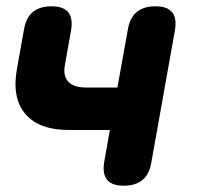

<svg xmlns="http://www.w3.org/2000/svg" viewBox="-20 -580 640 610"><path d="M373 10Q336 10 320.5 -8.5Q305 -27 311 -65L329 -167H199Q104 -167 60.5 -218Q17 -269 34 -362L56 -485Q62 -523 84 -541.5Q106 -560 144 -560Q181 -560 196.5 -541.5Q212 -523 206 -485L186 -372Q180 -339 197 -320.5Q214 -302 253 -302H353L386 -485Q392 -523 414 -541.5Q436 -560 474 -560Q511 -560 526.5 -541.5Q542 -523 536 -485L461 -65Q455 -27 433 -8.5Q411 10 373 10Z"/></svg>

Font: Maple Mono ExtraBold
Style: Italic
Weight: 800
Italic angle: -10°
Monospace: yes
Designer: subframe7536
Version: Version 7.200